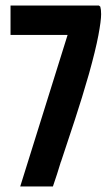

<svg xmlns="http://www.w3.org/2000/svg" viewBox="-20 -673 400 693"><path d="M53 0 224 -547H18V-653H337L342 -649Q345 -639 345 -622Q345 -598 335 -545Q325 -492 301 -406Q276 -319 250.5 -241.5Q225 -164 200 -89V-90L186 -45L171 0Z"/></svg>

Font: New Amsterdam
Style: Regular
Weight: 400
Designer: Vladimir Nikolic
Foundry: Vladimir Nikolic
Version: Version 1.000; ttfautohint (v1.8.4.7-5d5b)